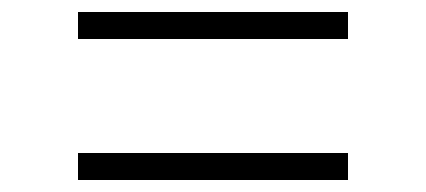

<svg xmlns="http://www.w3.org/2000/svg" viewBox="-20 -411 710 320"><path d="M110 -346H560V-391H110ZM110 -111H560V-156H110Z"/></svg>

Font: Plus Jakarta Sans ExtraLight
Style: Regular
Weight: 200
Designer: Gumpita Rahayu
Foundry: Tokotype
Version: Version 2.004; ttfautohint (v1.8.3)